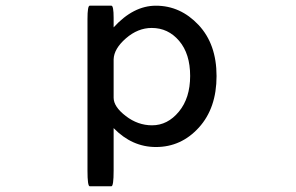

<svg xmlns="http://www.w3.org/2000/svg" viewBox="-20 -519 1040 674"><path d="M378.9 -422.9Q448.2 -499 527.3 -499Q613.3 -499 676.8 -431.6Q740.2 -364.3 740.2 -252Q740.2 -139.6 678.2 -71.3Q616.2 -2.9 527.3 -2.9Q443.4 -2.9 378.9 -69.3V80.1Q378.9 134.8 371.1 134.8Q371.1 134.8 294.9 134.8Q287.1 134.8 287.1 80.1V-452.1Q287.1 -499 294.9 -499H371.1Q378.9 -499 378.9 -456.1V-422.9ZM378.9 -175.8Q378.9 -144.5 421.4 -111.8Q463.9 -79.1 513.7 -79.1Q568.4 -79.1 607.9 -127Q647.5 -174.8 647.5 -252.4Q647.5 -330.1 608.9 -375.5Q570.3 -420.9 512.7 -420.9Q463.9 -420.9 421.9 -384.3Q379.9 -347.7 378.9 -310.5V-175.8Z"/></svg>

Font: YuPearl-Regular
Style: Regular
Weight: 400
Designer: Max Yao
Foundry: Max-Everyday
Version: Version 1.011; ttfautohint (v1.8.3)